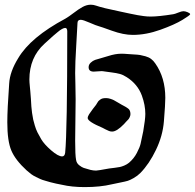

<svg xmlns="http://www.w3.org/2000/svg" viewBox="-20 -801 819 807"><path d="M348.6 -304.7Q348.6 -311.5 354.5 -320.8Q360.4 -330.1 370.1 -342.8Q379.9 -355.5 383.8 -360.4Q384.8 -361.3 388.2 -367.7Q391.6 -374 393.6 -376Q395.5 -377.9 400.4 -381.8Q405.3 -385.7 411.1 -387.2Q417 -388.7 425.8 -388.7Q434.6 -388.7 443.8 -385.7Q453.1 -382.8 458.5 -379.9Q463.9 -377 475.6 -370.1Q487.3 -363.3 492.2 -360.4Q494.1 -359.4 500.5 -356Q506.8 -352.5 509.3 -351.1Q511.7 -349.6 516.6 -346.2Q521.5 -342.8 523.4 -339.8Q525.4 -336.9 526.9 -332Q528.3 -327.1 528.3 -321.3Q528.3 -315.4 525.4 -309.1Q522.5 -302.7 520 -299.8Q517.6 -296.9 509.8 -289.1Q502 -281.2 501 -279.3Q470.7 -248 451.2 -248Q444.3 -248 438 -250.5Q431.6 -252.9 423.3 -257.3Q415 -261.7 411.1 -263.7Q348.6 -290 348.6 -304.7ZM262.7 -668.9Q262.7 -683.6 253.9 -683.6Q249 -683.6 240.7 -679.2Q232.4 -674.8 222.2 -666Q211.9 -657.2 203.1 -649.9Q194.3 -642.6 183.1 -631.8Q171.9 -621.1 167 -617.2Q103.5 -559.6 103.5 -466.8Q103.5 -456.1 105.5 -437Q107.4 -418 107.4 -417Q108.4 -408.2 109.9 -385.3Q111.3 -362.3 111.8 -353.5Q112.3 -344.7 114.7 -326.7Q117.2 -308.6 119.6 -298.3Q122.1 -288.1 126.5 -272.9Q130.9 -257.8 137.7 -244.1Q144.5 -230.5 153.3 -215.8Q166 -194.3 195.3 -168.9Q224.6 -143.6 241.2 -143.6Q252 -143.6 253.9 -159.2Q262.7 -248 262.7 -668.9ZM538.1 -654.3Q499 -654.3 450.2 -671.9Q401.4 -689.5 396.5 -690.4Q384.8 -693.4 356.9 -705.6Q329.1 -717.8 319.3 -717.8Q305.7 -717.8 305.7 -704.1Q304.7 -677.7 300.3 -607.4Q295.9 -537.1 295.9 -494.1Q295.9 -474.6 296.9 -447.3Q297.9 -419.9 297.9 -383.8Q297.9 -354.5 296.9 -294.4Q295.9 -234.4 295.9 -209Q295.9 -148.4 299.8 -128.9Q301.8 -115.2 313 -106.4Q324.2 -97.7 332 -95.2Q339.8 -92.8 360.4 -86.9Q373 -84 383.8 -84Q390.6 -84 438.5 -92.8Q447.3 -93.8 461.9 -95.7Q476.6 -97.7 483.9 -99.1Q491.2 -100.6 502 -105Q512.7 -109.4 522.5 -117.2Q543 -134.8 555.2 -158.2Q567.4 -181.6 570.8 -196.3Q574.2 -210.9 582 -249Q590.8 -299.8 590.8 -322.3Q590.8 -359.4 576.2 -399.4Q558.6 -447.3 512.7 -476.6Q498 -486.3 483.9 -490.2Q469.7 -494.1 449.2 -496.6Q428.7 -499 417 -501Q413.1 -502 406.2 -502Q400.4 -502 389.6 -501Q378.9 -500 374 -500Q352.5 -500 352.5 -518.6Q352.5 -529.3 361.3 -537.6Q370.1 -545.9 379.9 -549.3Q389.6 -552.7 408.2 -557.6Q426.8 -562.5 434.6 -565.4Q464.8 -575.2 489.3 -575.2Q503.9 -575.2 512.7 -574.2Q520.5 -573.2 540.5 -572.3Q560.5 -571.3 568.8 -569.8Q577.1 -568.4 591.3 -564.5Q605.5 -560.5 615.2 -553.2Q625 -545.9 632.8 -534.2Q674.8 -474.6 674.8 -389.6Q674.8 -363.3 668.9 -291Q664.1 -230.5 635.7 -171.4Q607.4 -112.3 570.3 -74.2Q557.6 -61.5 542 -52.7Q526.4 -43.9 517.1 -41Q507.8 -38.1 482.9 -33.2Q458 -28.3 450.2 -26.4Q401.4 -14.6 335.9 -14.6Q282.2 -14.6 240.2 -24.4Q234.4 -25.4 215.8 -29.3Q197.3 -33.2 191.4 -35.2Q185.5 -37.1 171.4 -41Q157.2 -44.9 149.9 -48.3Q142.6 -51.8 131.3 -57.1Q120.1 -62.5 110.8 -69.3Q101.6 -76.2 91.8 -85Q44.9 -127.9 27.8 -168Q10.7 -208 10.7 -287.1Q10.7 -340.8 18.6 -450.2Q21.5 -500 56.6 -556.6Q108.4 -644.5 254.9 -722.7Q268.6 -730.5 289.6 -746.6Q310.5 -762.7 327.6 -772Q344.7 -781.2 361.3 -781.2Q373 -781.2 383.8 -777.3Q411.1 -767.6 483.4 -752.9Q501 -749 524.4 -744.1Q547.9 -739.3 558.6 -737.3Q569.3 -735.4 584 -733.4Q598.6 -731.4 613.3 -731.4Q646.5 -731.4 708 -741.2Q714.8 -742.2 729 -748Q743.2 -753.9 751 -753.9Q758.8 -753.9 769 -749.5Q779.3 -745.1 779.3 -741.2Q779.3 -737.3 746.6 -717.3Q713.9 -697.3 653.8 -675.8Q593.8 -654.3 538.1 -654.3Z"/></svg>

Font: Isabella
Style: Medium
Weight: 500
Designer: John Stracke
Version: Version 001.202